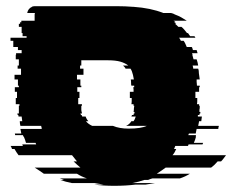

<svg xmlns="http://www.w3.org/2000/svg" viewBox="-20 -591 751 621"><path d="M538 -89H711Q707 -84 703.5 -79Q700 -74 695 -69H684Q674 -57 663 -49H516Q501 -38 487 -29H594Q580 -20 562 -14H473Q470 -13 466.5 -12Q463 -11 459 -9H447Q438 -6 428.5 -3.5Q419 -1 408 1H482Q475 2 467 3.5Q459 5 451 6H419Q403 8 385.5 9Q368 10 349 10Q332 10 315.5 9Q299 8 284 6H315Q308 5 300.5 3.5Q293 2 285 1H212Q202 -1 192.5 -3.5Q183 -6 175 -9H187Q183 -11 179.5 -12Q176 -13 173 -14H261Q243 -20 229 -29H122Q115 -34 107.5 -39Q100 -44 92 -49H240Q234 -54 228.5 -59Q223 -64 218 -69H229Q225 -74 221 -79Q217 -84 213 -89H40Q36 -94 33 -99Q30 -104 27 -109H19Q18 -111 17 -114Q16 -117 14 -119H54Q52 -123 52 -124H97Q95 -128 95 -129H64Q63 -134 61 -139Q59 -144 57 -149H56L54 -154H29Q29 -156 28.5 -157Q28 -158 28 -159H49L46 -174H115Q115 -178 113 -184H46Q45 -188 44.5 -191.5Q44 -195 44 -199H52Q51 -203 51 -206.5Q51 -210 50 -214H40Q40 -216 39.5 -217Q39 -218 39 -219H37Q37 -222 36 -224H41V-249H43V-254H31V-274H35V-294H28V-309H41V-314H38V-334H27V-349H48V-369H37V-379H41V-399H31V-414H32V-419H50V-429H38V-439H23V-459H14V-469H66V-474H53V-484H50V-504H41V-514H45V-519H49V-524H92V-544Q92 -546 92.5 -547Q93 -548 93 -549H68Q71 -564 84 -569H82Q88 -571 92 -571H358Q372 -571 384.5 -570.5Q397 -570 409 -569H411Q440 -567 464 -562Q488 -557 508 -549H533Q537 -548 540 -547Q543 -546 546 -544Q557 -540 566 -535Q575 -530 584 -524H541Q543 -523 544.5 -522Q546 -521 548 -519H543Q545 -518 546.5 -517Q548 -516 550 -514H546Q549 -512 552 -509Q555 -506 557 -504H567Q572 -500 576.5 -494.5Q581 -489 585 -484H588L595 -474H609L612 -469H559Q561 -467 562.5 -464Q564 -461 565 -459H574Q577 -455 579.5 -449.5Q582 -444 584 -439H600Q602 -437 602.5 -434Q603 -431 604 -429H616L619 -419H601L603 -414H602Q603 -410 604 -406.5Q605 -403 606 -399H616Q618 -394 619 -389Q620 -384 621 -379H603Q605 -373 605 -369H621Q623 -364 623 -359Q623 -354 624 -349Q625 -345 625 -341.5Q625 -338 626 -334H616V-326Q616 -324 616.5 -321Q617 -318 617 -314H626V-309H624V-294H612V-274H618Q618 -269 618 -264Q618 -259 617 -254H624V-249H626V-241Q625 -238 625 -235Q625 -232 625 -229H628V-224H626Q625 -222 625 -219H620V-214H633Q632 -210 632 -206.5Q632 -203 631 -199H624L621 -184H688Q686 -178 686 -174H616L613 -159H591L589 -154H614Q614 -153 613.5 -152Q613 -151 613 -149H614Q613 -144 611 -139Q609 -134 607 -129H637L635 -124H590Q588 -120 588 -119H547L543 -109H550Q545 -97 538 -89ZM258 -199Q265 -190 278 -184H345Q366 -175 396 -175Q436 -175 455 -184H388Q399 -189 405 -199H412Q416 -204 419 -214H405L407 -219H412Q412 -222 413 -224H415V-229H412Q413 -233 413 -237.5Q413 -242 414 -246V-249H412V-254H405Q406 -259 406 -264Q406 -269 406 -274H400V-294H412Q412 -298 412 -301.5Q412 -305 411 -309H414V-314H405Q404 -316 404 -321Q404 -330 403 -334H413L410 -349Q407 -362 402 -369H386Q385 -372 382.5 -374.5Q380 -377 378 -379H395Q385 -387 369.5 -391.5Q354 -396 329 -396H243V-379H239V-369H250V-349H229V-334H240V-314H243V-309H230V-294H237V-274H233V-254H245V-249H243V-246Q243 -242 243 -237.5Q243 -233 244 -229Q245 -227 245 -224H240L242 -219H244L246 -214H257Q260 -205 266 -199Z"/></svg>

Font: Rubik Glitch
Style: Regular
Weight: 400
Designer: Hubert and Fischer, NaN
Foundry: Hubert and Fischer, NaN
Version: Version 2.200